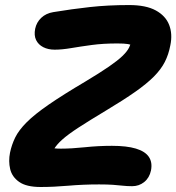

<svg xmlns="http://www.w3.org/2000/svg" viewBox="-20 -730 698 760"><path d="M140.8 10.2Q84.4 10.2 55.9 -9.9Q27.4 -30 20.2 -61Q13 -92 19.6 -125.4Q26.2 -157.4 40.3 -186Q54.4 -214.6 85.4 -245.8Q116.4 -277 172.8 -315.9Q229.2 -354.8 318.8 -407.8Q376.4 -442.4 411.2 -466.4Q446 -490.4 464.7 -508.4Q483.4 -526.4 491.2 -542.2Q499 -558 502.8 -576.2L523.8 -537.2Q516.2 -544 508.4 -548.6Q500.6 -553.2 486.3 -555.6Q472 -558 444.4 -558Q388.4 -558 343.2 -551.9Q298 -545.8 261.6 -539.6Q225.2 -533.4 196.4 -533.4Q170.6 -533.4 151.2 -543.3Q131.8 -553.2 122.9 -571.5Q114 -589.8 119.2 -616.2Q124.6 -641.8 143.3 -659.5Q162 -677.2 190.8 -682Q264.6 -694.2 336.1 -702.1Q407.6 -710 491.2 -710Q557.8 -710 596.7 -688.7Q635.6 -667.4 649.6 -631.4Q663.6 -595.4 654.2 -550.4Q647.4 -514.2 632.4 -484.8Q617.4 -455.4 589.3 -427.1Q561.2 -398.8 515.4 -366.6Q469.6 -334.4 400.2 -292.8Q332.2 -252 290.5 -224.8Q248.8 -197.6 226.1 -177.2Q203.4 -156.8 192.8 -138.2Q182.2 -119.6 177.2 -95.2L144.6 -160.8Q158.2 -151.2 175 -146.4Q191.8 -141.6 221.2 -141.6Q263.2 -141.6 316.1 -147.2Q369 -152.8 423 -152.8Q481.4 -152.8 517.8 -141.9Q554.2 -131 569.1 -109.2Q584 -87.4 577.6 -55Q571.4 -26 550.9 -9.5Q530.4 7 503.2 7Q482.6 7 465.4 5Q448.2 3 426.7 1.5Q405.2 0 372.2 0Q308.8 0 250.6 5.1Q192.4 10.2 140.8 10.2Z"/></svg>

Font: Shantell Sans Light
Style: Italic
Weight: 300
Italic angle: -11°
Designer: Stephen Nixon, Anya Danilova, Shantell Martin
Foundry: Arrow Type
Version: Version 1.008;[ac192a2d6]